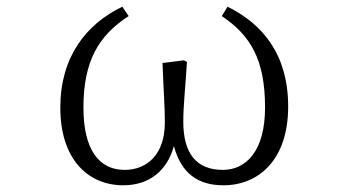

<svg xmlns="http://www.w3.org/2000/svg" viewBox="-20 -539 1040 573"><path d="M348 14C423 14 478 -27 499 -103C521 -22 570 14 647 14C750 14 840 -60 840 -221C840 -375 765 -467 659 -519L642 -491C728 -433 771 -361 771 -218C771 -89 715 -32 645 -32C566 -32 527 -81 527 -176C527 -223 533 -275 538 -354L529 -359L465 -351C468 -267 472 -222 472 -174C472 -78 419 -32 352 -32C277 -32 229 -90 229 -218C229 -356 274 -433 364 -491L345 -519C237 -467 160 -369 160 -218C160 -61 245 14 348 14Z"/></svg>

Font: Kiri Minchoo Light
Style: Regular
Weight: 300
Designer: Ryoko NISHIZUKA 西塚涼子 (kana & ideographs); Frank Grießhammer (Latin, Greek & Cyrillic);
akenotsuki.com/eyeben/fonts/ (U+
Foundry: Adobe
akenotsuki.com/eyeben/fonts/
Version: Version 4.002;hotconv 1.0.119;makeotfexe 2.5.65604